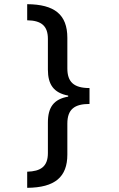

<svg xmlns="http://www.w3.org/2000/svg" viewBox="-20 -737 570 918"><path d="M110 -717V-640C178 -639 209 -613 209 -551V-404C209 -334 236 -293 306 -280V-275C237 -263 209 -224 209 -151V-5C209 60 174 82 110 84V161C243 160 302 109 302 2V-146C302 -215 337 -240 408 -240V-316C332 -316 302 -346 302 -410V-556C302 -668 240 -716 110 -717Z"/></svg>

Font: Noto Sans Mono Condensed Medium
Style: Regular
Weight: 500
Width: 3
Designer: Monotype Design Team
Foundry: Monotype Imaging Inc.
Version: Version 2.014